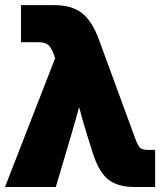

<svg xmlns="http://www.w3.org/2000/svg" viewBox="-22 -748 655 768"><path d="M-2 0 198.7 -515.6 192.9 -531.2Q182.6 -558.6 170.4 -568.8Q158.2 -579.1 132.3 -579.1H62V-727.5H194.8Q264.6 -727.5 305.4 -696Q346.2 -664.6 374 -588.9L518.1 -196.3Q527.8 -169.4 536.1 -158.9Q544.4 -148.4 571.3 -148.4H598.6V0H516.6Q447.3 0 409.7 -31Q372.1 -62 348.1 -138.7L323.2 -218.8Q315.4 -243.7 308.3 -269Q301.3 -294.4 294.4 -319.8Q287.6 -294.4 280.5 -269.3Q273.4 -244.1 266.1 -218.8L201.2 0Z"/></svg>

Font: Inter Display Black
Style: Regular
Weight: 900
Designer: Rasmus Andersson
Foundry: rsms
Version: Version 4.000;git-a52131595